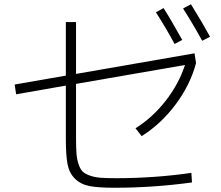

<svg xmlns="http://www.w3.org/2000/svg" viewBox="-20 -867 1040 904"><path d="M884 -8Q701 17 519 17Q443 17 401.5 9Q360 1 333 -25.5Q306 -52 298 -94Q290 -136 290 -212V-464L56 -423L49 -469L290 -511V-763H338V-519L896 -616L903 -570Q876 -468 807.5 -376Q739 -284 647 -226L618 -263Q699 -314 760.5 -393Q822 -472 851 -561L338 -472V-219Q338 -173 340 -145Q342 -117 350 -93.5Q358 -70 369.5 -59Q381 -48 404 -40Q427 -32 454.5 -30Q482 -28 528 -28Q706 -28 881 -53ZM714 -809 750 -829Q784 -776 838 -679L802 -660Q760 -738 714 -809ZM842 -827 879 -847Q933 -760 969 -694L932 -675Q888 -755 842 -827Z"/></svg>

Font: Mplus 1p Light
Style: Regular
Weight: 300
Version: Version 1.061